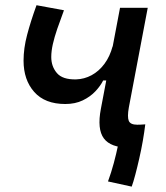

<svg xmlns="http://www.w3.org/2000/svg" viewBox="-20 -547 626 724"><path d="M476.6 156.7 387.2 137.2Q399.4 104 409.2 67.6Q418.9 31.2 425.3 0L439.9 -72.8Q461.9 -74.2 483.9 -75.4Q505.9 -76.7 527.8 -78.1Q524.4 -49.8 518.6 -16.1Q512.7 17.6 505.1 50.8Q497.6 84 490.2 111.8Q482.9 139.6 476.6 156.7ZM226.1 -154.8Q149.4 -154.8 109.1 -200.2Q68.8 -245.6 68.8 -318.4Q68.8 -364.7 82.3 -415.8Q95.7 -466.8 117.7 -527.3L221.2 -508.3Q207 -470.2 196 -438.5Q185.1 -406.7 179.2 -380.4Q173.3 -354 173.3 -332Q173.3 -296.4 194.6 -271.5Q215.8 -246.6 266.6 -247.6Q297.9 -248.5 325.4 -263.4Q353 -278.3 373.8 -306.2Q394.5 -334 404.8 -373L394.5 -243.7H369.1Q358.9 -223.1 339.6 -202.6Q320.3 -182.1 292 -168.5Q263.7 -154.8 226.1 -154.8ZM466.8 9.8Q397.5 9.8 371.6 -25.1Q345.7 -60.1 360.4 -136.7L432.6 -517.6H537.1L465.8 -141.6Q459.5 -106 465.6 -91.3Q471.7 -76.7 497.6 -76.7Q511.2 -76.7 527.8 -78.1L511.2 7.3Q502 8.8 491 9.3Q480 9.8 466.8 9.8Z"/></svg>

Font: Cascadia Mono NF
Style: Italic
Weight: 400
Italic angle: -10°
Monospace: yes
Designer: Aaron Bell
Foundry: Saja Typeworks
Version: Version 2404.023